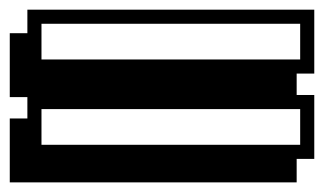

<svg xmlns="http://www.w3.org/2000/svg" viewBox="-52 -463 678 399"><path d="M-31.7 -394H4.9V-442.9H601.1V-310.1H564.5V-265.6H601.1V-132.8H564.5V-84H-31.7V-216.8H4.9V-261.2H-31.7ZM34.2 -162.1H571.8V-236.3H34.2ZM34.2 -339.4H571.8V-413.6H34.2Z"/></svg>

Font: XB Kayhan Sayeh
Style: Regular
Weight: 700
Designer: Behnam
Foundry: Irmug
Version: Version 7.300 2009